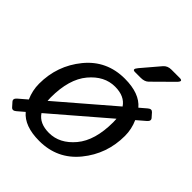

<svg xmlns="http://www.w3.org/2000/svg" viewBox="-205 -841 971 971"><g transform="rotate(45 280.5 -356.0)"><path d="M335 -580.6Q310.5 -580.6 332.5 -606.4L413.6 -701.7Q429.2 -719.7 456.1 -719.7H515.1Q543.9 -719.7 518.1 -694.3L417.5 -594.7Q402.8 -580.6 376 -580.6ZM33.2 -196.3Q33.2 -325.2 113 -423.1Q192.9 -521 322.3 -521Q427.7 -521 474.1 -465.3L510.7 -496.6Q527.3 -510.7 539.1 -497.6L558.1 -476.1Q569.3 -463.4 552.7 -448.7L507.3 -409.7Q527.3 -364.7 527.3 -316.4Q527.3 -187.5 447.5 -89.6Q367.7 8.3 238.3 8.3Q132.8 8.3 86.4 -47.4L49.8 -16.1Q33.2 -2 21.5 -15.1L2.4 -36.6Q-8.8 -49.3 7.8 -64L53.2 -103Q33.2 -147.9 33.2 -196.3ZM124 -189Q124 -176.8 125 -165L413.6 -413.1Q384.3 -457.5 315.9 -457.5Q239.7 -457.5 181.9 -388.4Q124 -319.3 124 -189ZM147 -99.6Q176.3 -55.2 244.6 -55.2Q320.8 -55.2 378.7 -124.3Q436.5 -193.4 436.5 -323.7Q436.5 -336.4 435.5 -347.7Z"/></g></svg>

Font: Istok
Style: Italic
Weight: 500
Italic angle: -13°
Designer: Andrey V. Panov
Foundry: Andrey V. Panov
Version: Version 1.0.3